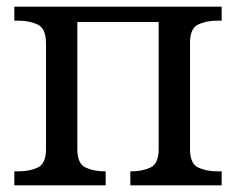

<svg xmlns="http://www.w3.org/2000/svg" viewBox="-20 -556 708 576"><path d="M23 0V-42H36Q69 -42 93.5 -53.5Q118 -65 118 -109V-426Q118 -470 93.5 -482Q69 -494 36 -494H23V-536H645V-494H632Q599 -494 574.5 -482.5Q550 -471 550 -427V-109Q550 -65 574.5 -53.5Q599 -42 632 -42H645V0H371V-42H374Q407 -42 431.5 -53.5Q456 -65 456 -109V-490H212V-109Q212 -65 236.5 -53.5Q261 -42 294 -42H297V0Z"/></svg>

Font: NotoSerif-Regular
Style: Regular
Weight: 400
Designer: Monotype Design Team
Foundry: Monotype Imaging Inc.
Version: Version 2.007; ttfautohint (v1.8) -l 8 -r 50 -G 200 -x 14 -D